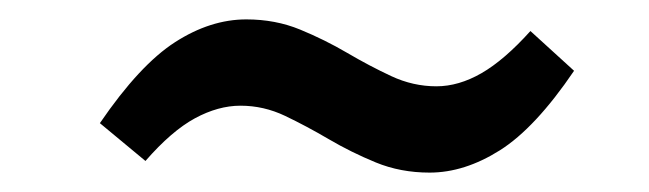

<svg xmlns="http://www.w3.org/2000/svg" viewBox="-20 -455 669 198"><path d="M423 -277Q393 -277 367.5 -287.5Q342 -298 319 -311.5Q296 -325 274 -335.5Q252 -346 228 -346Q205 -346 181 -333Q157 -320 130 -289L83 -328Q124 -388 160.5 -411.5Q197 -435 234 -435Q264 -435 289.5 -424.5Q315 -414 338 -400.5Q361 -387 383.5 -376.5Q406 -366 430 -366Q453 -366 476.5 -379.5Q500 -393 527 -423L572 -382Q532 -323 495.5 -300Q459 -277 423 -277Z"/></svg>

Font: Bitter Thin SemiBold
Style: Italic
Weight: 600
Italic angle: -9°
Version: Version 2.002